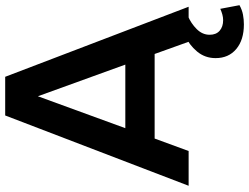

<svg xmlns="http://www.w3.org/2000/svg" viewBox="-130 -617 960 740"><g transform="rotate(-90 350.0 -247.0)"><path d="M4 0 275 -707H424L694 0H559L512 -131H186L138 0ZM226 -244H471L349 -581ZM626 213Q566 213 531 183.5Q496 154 496 104Q496 63 521.5 32.5Q547 2 583 -14L659 -3Q630 9 608 31Q586 53 586 81Q586 106 601.5 119.5Q617 133 642 133Q653 133 664 130Q675 127 686 122L700 196Q682 206 663.5 209.5Q645 213 626 213Z"/></g></svg>

Font: Onest SemiBold
Style: Regular
Weight: 600
Designer: Dmitri Voloshin, Andrey Kudryavtsev
Foundry: Dmitri Voloshin, Andrey Kudryavtsev
Version: Version 1.000;gftools[0.9.33]